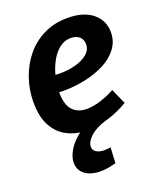

<svg xmlns="http://www.w3.org/2000/svg" viewBox="-142 -636 799 952"><g transform="rotate(-20 257.5 -160.5)"><path d="M234 12Q176 12 129 -11Q82 -34 54.5 -83Q27 -132 27 -210Q27 -274 47.5 -334.5Q68 -395 106.5 -442.5Q145 -490 201 -518Q257 -546 328 -546Q412 -546 459.5 -507.5Q507 -469 507 -406Q507 -359 480 -322.5Q453 -286 407.5 -262Q362 -238 304.5 -225.5Q247 -213 185 -213Q174 -213 164 -214V-213Q164 -147 191.5 -118Q219 -89 265 -89Q297 -89 335.5 -100.5Q374 -112 415 -134L451 -53Q396 -21 340.5 -4.5Q285 12 234 12ZM309 -447Q276 -447 249.5 -426.5Q223 -406 204.5 -372.5Q186 -339 176 -301Q187 -300 200 -300Q241 -300 280.5 -310Q320 -320 345.5 -341Q371 -362 371 -392Q371 -417 354.5 -432Q338 -447 309 -447ZM225 225Q173 225 142.5 202Q112 179 112 140Q112 111 131 77.5Q150 44 188 13.5Q226 -17 284 -37L325 0Q275 16 247 42.5Q219 69 219 94Q219 113 235 123Q251 133 278 133Q292 133 310 130L306 212Q261 225 225 225Z"/></g></svg>

Font: Bitter
Style: Bold Italic
Weight: 700
Italic angle: -9°
Designer: Sol Matas, and Bitter project Authors
Foundry: Sol Matas
Version: Version 2.001